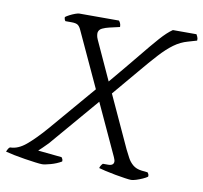

<svg xmlns="http://www.w3.org/2000/svg" viewBox="-103 -789 925 873"><g transform="rotate(10 359.0 -352.0)"><path d="M146 0Q136 0 113.5 -3Q91 -6 65 -10Q39 -14 14.5 -19Q-10 -24 -25 -28Q-22 -36 -18 -42.5Q-14 -49 -10 -50Q26 -50 63 -81Q100 -112 146 -165L328 -378L211 -631Q205 -645 196.5 -652Q188 -659 166 -659H138Q132 -665 132 -677Q138 -682 150.5 -688.5Q163 -695 175.5 -699.5Q188 -704 194 -704H377Q380 -701 383.5 -694Q387 -687 387 -676L339 -665Q322 -661 308 -654.5Q294 -648 291 -635Q290 -631 291 -622Q292 -613 297 -602L379 -423Q449 -506 494.5 -562Q540 -618 570.5 -652.5Q601 -687 626 -704H735Q737 -700 740.5 -693Q744 -686 743 -676L702 -664Q669 -655 639.5 -633.5Q610 -612 577.5 -576.5Q545 -541 503 -490.5Q461 -440 403 -372L513 -133Q522 -115 531.5 -97Q541 -79 556.5 -66Q572 -53 597 -50L625 -47Q627 -44 629.5 -40Q632 -36 631 -28Q623 -22 608.5 -15.5Q594 -9 579.5 -4.5Q565 0 557 0Q549 0 528.5 -3Q508 -6 483 -10.5Q458 -15 436.5 -20Q415 -25 405 -28Q408 -40 418 -50H442Q468 -50 468 -69Q468 -73 466 -78.5Q464 -84 462 -89L353 -325L160 -99Q147 -86 135.5 -74.5Q124 -63 118 -58L228 -47Q230 -43 232.5 -39.5Q235 -36 234 -28Q212 -15 185 -7.5Q158 0 146 0Z"/></g></svg>

Font: Texturina Thin
Style: Italic
Weight: 100
Italic angle: -11°
Designer: Guillermo Torres Carreño
Foundry: Omnibus-Type
Version: Version 1.002; ttfautohint (v1.8.3)